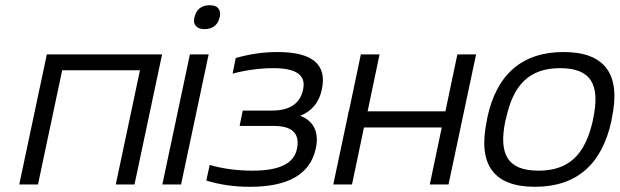

<svg xmlns="http://www.w3.org/2000/svg" viewBox="-20 -709 2382 738"><path d="M54 0H126L219 -439H518L425 0H497L603 -500H160Z M710 -500 604 0H676L782 -500ZM727 -642C721 -615 735 -597 766 -597C798 -597 818 -614 824 -642L825 -644C830 -672 817 -689 786 -689C754 -689 734 -672 728 -644Z M1025 -284H913L901 -225H1031C1104 -225 1134 -196 1121 -135C1109 -80 1053 -53 951 -53C893 -53 838 -60 786 -75L773 -15C825 1 880 9 941 9C1089 9 1173 -40 1194 -139C1207 -201 1186 -244 1134 -264C1179 -282 1207 -316 1217 -365C1238 -461 1181 -509 1047 -509C991 -509 939 -501 886 -486L874 -426C927 -440 980 -447 1031 -447C1119 -447 1157 -420 1145 -365C1134 -311 1094 -284 1025 -284Z M1261 0H1333L1379 -219H1678L1632 0H1704L1810 -500H1738L1692 -281H1393L1439 -500H1367L1321 -281H1320L1314 -250Z M1853 -256 1851 -244C1816 -78 1876 9 2036 9C2197 9 2294 -78 2330 -244L2332 -256C2367 -422 2307 -509 2146 -509C1986 -509 1888 -422 1853 -256ZM1923 -247 1925 -253C1953 -385 2016 -447 2133 -447C2251 -447 2288 -385 2260 -253L2259 -247C2230 -115 2167 -53 2050 -53C1932 -53 1895 -115 1923 -247Z"/></svg>

Font: LT Wave Text Light Italic
Style: Regular
Weight: 300
Designer: Daniel Lyons
Version: Version 2.5 (Glyphs App)